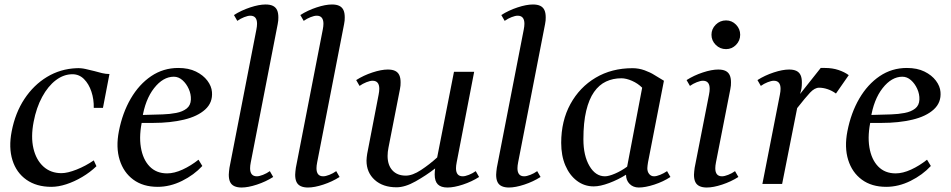

<svg xmlns="http://www.w3.org/2000/svg" viewBox="-20 -820 4238 856"><path d="M209 13Q143 13 98 -18.5Q53 -50 35.5 -106Q18 -162 32 -234Q48 -317 89 -379Q130 -441 189.5 -477Q249 -513 321 -516Q341 -517 361 -512.5Q381 -508 401 -503Q418 -498 435 -494Q452 -490 468 -490L439 -339H398Q399 -377 387.5 -411.5Q376 -446 354.5 -467.5Q333 -489 303 -489Q264 -489 229 -462.5Q194 -436 168 -388Q142 -340 130 -277Q117 -210 129 -158.5Q141 -107 173.5 -77.5Q206 -48 254 -48Q281 -48 321.5 -64Q362 -80 398 -105L410 -79Q382 -52 346.5 -31Q311 -10 275.5 1.5Q240 13 209 13Z M683 13Q618 13 574.5 -19Q531 -51 513.5 -107Q496 -163 510 -235Q526 -317 563 -380.5Q600 -444 654 -480.5Q708 -517 775 -517Q821 -517 853.5 -501Q886 -485 904.5 -460.5Q923 -436 925 -410Q929 -363 895 -332Q861 -301 800 -286.5Q739 -272 663 -272H594L615 -288Q599 -218 608 -163.5Q617 -109 647 -78Q677 -47 725 -47Q757 -47 794 -64Q831 -81 865 -108L882 -80Q845 -40 791.5 -13.5Q738 13 683 13ZM614 -291 599 -307 705 -310Q737 -311 765.5 -316.5Q794 -322 812 -336Q830 -350 831 -376Q832 -400 821.5 -423.5Q811 -447 793.5 -462.5Q776 -478 755 -478Q707 -478 667 -427Q627 -376 614 -291Z M1003 -72 1123 -688Q1126 -703 1126 -714Q1126 -750 1096 -750Q1085 -750 1068.5 -743.5Q1052 -737 1038 -727L1023 -753Q1056 -774 1095.5 -787Q1135 -800 1164 -800Q1184 -800 1196.5 -794Q1209 -788 1215 -775.5Q1221 -763 1221 -743Q1221 -736 1220.5 -728.5Q1220 -721 1218 -712L1098 -96Q1095 -81 1095 -70Q1095 -34 1125 -34Q1136 -34 1152.5 -40.5Q1169 -47 1183 -57L1198 -31Q1165 -10 1125.5 3Q1086 16 1057 16Q1038 16 1025 10Q1012 4 1006 -8.5Q1000 -21 1000 -41Q1000 -48 1001 -55.5Q1002 -63 1003 -72Z M1299 -72 1419 -688Q1422 -703 1422 -714Q1422 -750 1392 -750Q1381 -750 1364.5 -743.5Q1348 -737 1334 -727L1319 -753Q1352 -774 1391.5 -787Q1431 -800 1460 -800Q1480 -800 1492.5 -794Q1505 -788 1511 -775.5Q1517 -763 1517 -743Q1517 -736 1516.5 -728.5Q1516 -721 1514 -712L1394 -96Q1391 -81 1391 -70Q1391 -34 1421 -34Q1432 -34 1448.5 -40.5Q1465 -47 1479 -57L1494 -31Q1461 -10 1421.5 3Q1382 16 1353 16Q1334 16 1321 10Q1308 4 1302 -8.5Q1296 -21 1296 -41Q1296 -48 1297 -55.5Q1298 -63 1299 -72Z M1975 16Q1946 16 1932 2Q1918 -12 1918 -42Q1918 -48 1918.5 -55Q1919 -62 1920 -69Q1880 -38 1833 -11.5Q1786 15 1748 15Q1687 15 1650.5 -18Q1614 -51 1614 -104Q1614 -111 1615 -119Q1616 -127 1617 -134L1668 -398Q1671 -413 1671 -424Q1671 -460 1641 -460Q1630 -460 1613.5 -453.5Q1597 -447 1583 -437L1568 -463Q1601 -484 1640.5 -497Q1680 -510 1709 -510Q1729 -510 1741.5 -504Q1754 -498 1760 -485.5Q1766 -473 1766 -453Q1766 -446 1765.5 -438.5Q1765 -431 1763 -422L1712 -162Q1710 -152 1709 -143Q1708 -134 1708 -125Q1708 -84 1729.5 -60.5Q1751 -37 1789 -37Q1819 -37 1857 -62Q1895 -87 1929 -118L2004 -500H2094L2016 -96Q2013 -81 2013 -70Q2013 -34 2043 -34Q2054 -34 2070.5 -40.5Q2087 -47 2101 -57L2116 -31Q2083 -10 2043.5 3Q2004 16 1975 16Z M2195 -72 2315 -688Q2318 -703 2318 -714Q2318 -750 2288 -750Q2277 -750 2260.5 -743.5Q2244 -737 2230 -727L2215 -753Q2248 -774 2287.5 -787Q2327 -800 2356 -800Q2376 -800 2388.5 -794Q2401 -788 2407 -775.5Q2413 -763 2413 -743Q2413 -736 2412.5 -728.5Q2412 -721 2410 -712L2290 -96Q2287 -81 2287 -70Q2287 -34 2317 -34Q2328 -34 2344.5 -40.5Q2361 -47 2375 -57L2390 -31Q2357 -10 2317.5 3Q2278 16 2249 16Q2230 16 2217 10Q2204 4 2198 -8.5Q2192 -21 2192 -41Q2192 -48 2193 -55.5Q2194 -63 2195 -72Z M2828 16Q2803 16 2787 0Q2771 -16 2771 -41Q2736 -19 2696 -4Q2656 11 2627 11Q2585 11 2552 -14Q2519 -39 2500.5 -82.5Q2482 -126 2482 -183Q2482 -281 2523 -356Q2564 -431 2635.5 -473.5Q2707 -516 2800 -516Q2828 -516 2854 -506.5Q2880 -497 2897 -486L2940 -460L2869 -96Q2868 -89 2867 -82Q2866 -75 2866 -70Q2866 -54 2874.5 -44Q2883 -34 2896 -34Q2907 -34 2923 -40.5Q2939 -47 2954 -57L2969 -31Q2937 -10 2897 3Q2857 16 2828 16ZM2677 -34Q2694 -34 2722 -46Q2750 -58 2776 -77L2843 -429Q2824 -448 2798 -459.5Q2772 -471 2750 -471Q2713 -471 2682 -456.5Q2651 -442 2628.5 -410Q2606 -378 2593.5 -326Q2581 -274 2581 -199Q2581 -126 2608 -80Q2635 -34 2677 -34Z M3131 16Q3112 16 3099 10Q3086 4 3080 -8.5Q3074 -21 3074 -41Q3074 -48 3075 -55.5Q3076 -63 3077 -72L3141 -398Q3144 -413 3144 -424Q3144 -460 3114 -460Q3103 -460 3086.5 -453.5Q3070 -447 3056 -437L3041 -463Q3074 -484 3113.5 -497Q3153 -510 3182 -510Q3202 -510 3214.5 -504Q3227 -498 3233 -485.5Q3239 -473 3239 -453Q3239 -446 3238.5 -438.5Q3238 -431 3236 -422L3172 -96Q3169 -81 3169 -70Q3169 -34 3199 -34Q3210 -34 3226.5 -40.5Q3243 -47 3257 -57L3272 -31Q3239 -10 3199.5 3Q3160 16 3131 16ZM3217 -601Q3190 -601 3171 -620Q3152 -639 3152 -665Q3152 -691 3171 -710Q3190 -729 3217 -729Q3243 -729 3261.5 -710Q3280 -691 3280 -665Q3280 -639 3261.5 -620Q3243 -601 3217 -601Z M3379 0 3457 -398Q3460 -413 3460 -424Q3460 -460 3430 -460Q3419 -460 3402.5 -453.5Q3386 -447 3372 -437L3357 -463Q3390 -484 3429.5 -497Q3469 -510 3498 -510Q3518 -510 3530.5 -504Q3543 -498 3549 -485.5Q3555 -473 3555 -453Q3555 -437 3553.5 -427Q3552 -417 3547 -401L3639 -517Q3644 -517 3649 -517Q3654 -517 3658 -517Q3691 -517 3718 -508Q3745 -499 3764 -485L3707 -403Q3689 -416 3669.5 -422.5Q3650 -429 3632 -429Q3612 -429 3591.5 -407Q3571 -385 3534 -338L3467 0Z M3931 13Q3866 13 3822.5 -19Q3779 -51 3761.5 -107Q3744 -163 3758 -235Q3774 -317 3811 -380.5Q3848 -444 3902 -480.5Q3956 -517 4023 -517Q4069 -517 4101.5 -501Q4134 -485 4152.5 -460.5Q4171 -436 4173 -410Q4177 -363 4143 -332Q4109 -301 4048 -286.5Q3987 -272 3911 -272H3842L3863 -288Q3847 -218 3856 -163.5Q3865 -109 3895 -78Q3925 -47 3973 -47Q4005 -47 4042 -64Q4079 -81 4113 -108L4130 -80Q4093 -40 4039.5 -13.5Q3986 13 3931 13ZM3862 -291 3847 -307 3953 -310Q3985 -311 4013.5 -316.5Q4042 -322 4060 -336Q4078 -350 4079 -376Q4080 -400 4069.5 -423.5Q4059 -447 4041.5 -462.5Q4024 -478 4003 -478Q3955 -478 3915 -427Q3875 -376 3862 -291Z"/></svg>

Font: Wittgenstein
Style: Italic
Weight: 400
Italic angle: -11°
Designer: Jörg Drees
Foundry: Jörg Drees
Version: Version 1.500